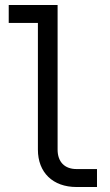

<svg xmlns="http://www.w3.org/2000/svg" viewBox="-20 -750 440 770"><path d="M369 0V-72H287C239 -72 211 -101 211 -150V-730H15V-658H132V-150C132 -58 192 0 287 0Z"/></svg>

Font: Tekne LDO Light
Style: Regular
Weight: 300
Monospace: yes
Designer: Alessio Laiso, Mario Rullo, Paolo Rosset
Foundry: Alessio Laiso
Version: Version 1.000;hotconv 1.0.109;makeotfexe 2.5.65596